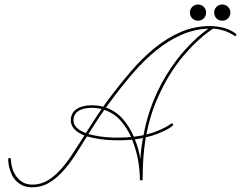

<svg xmlns="http://www.w3.org/2000/svg" viewBox="-20 -784 1048 835"><path d="M1005.2 -638Q1007.8 -636.1 1007.8 -632.2Q1007.8 -627.6 1002.6 -627.6Q1000 -627.6 998.7 -628.9Q976.6 -643.9 952.8 -651Q929 -658.2 906.2 -659.5Q901.7 -656.2 882.8 -642.6Q863.9 -628.9 836.6 -603.5Q809.2 -578.1 777.3 -540.7Q745.4 -503.3 714.8 -453.1Q684.2 -403 657.9 -339.8Q631.5 -276.7 616.5 -199.2Q643.2 -205.7 663.1 -213.9Q682.9 -222 696 -228.8Q709 -235.7 715.8 -240.6Q722.7 -245.4 723.3 -246.1Q725.9 -247.4 727.2 -247.4Q729.2 -247.4 731.1 -246.1Q733.1 -244.8 733.1 -242.2Q733.1 -239.6 730.5 -237Q730.5 -237 723.3 -231.4Q716.1 -225.9 701.5 -218.4Q686.8 -210.9 665 -202.1Q643.2 -193.4 613.9 -186.8Q606.8 -143.2 603.5 -97.7Q600.3 -52.1 600.3 0H588.5Q588.5 -41 580.7 -85.9Q572.9 -130.9 554.7 -176.4Q540.4 -175.1 526.7 -174.5Q513 -173.8 498 -173.8Q451.8 -173.8 417.3 -178.7Q382.8 -183.6 358.1 -190.8Q331.4 -147.1 305.3 -107.1Q279.3 -67.1 251 -36.5Q222.7 -5.9 190.8 12.4Q158.9 30.6 120.4 30.6Q95.1 30.6 77.5 22.1Q59.9 13.7 48.2 0.7Q36.5 -12.4 29.9 -27.7Q23.4 -43 20.2 -56.3Q16.9 -69.7 16.3 -79.4Q15.6 -89.2 15.6 -90.5Q15.6 -97 21.5 -97Q27.3 -97 27.3 -91.1Q27.3 -78.1 31.6 -59.6Q35.8 -41 46.5 -23.4Q57.3 -5.9 75.5 6.5Q93.8 18.9 121.1 18.9Q156.2 18.9 185.9 1.6Q215.5 -15.6 242.2 -44.9Q268.9 -74.2 294.3 -113Q319.7 -151.7 347 -194.7Q315.1 -207.7 301.4 -224.6Q287.8 -241.5 287.8 -260.4Q287.8 -278 295.2 -290.7Q302.7 -303.4 315.4 -311.2Q328.1 -319 344.4 -322.6Q360.7 -326.2 378.3 -326.2Q390.6 -326.2 403.3 -324.9Q416 -323.6 429 -319.7Q432.3 -324.9 436.2 -330.4Q440.1 -335.9 444 -341.1Q496.1 -411.5 547.9 -472Q599.6 -532.6 654.3 -576.5Q709 -620.4 767.9 -645.5Q826.8 -670.6 893.2 -670.6Q919.9 -670.6 948.9 -664.1Q977.9 -657.6 1005.2 -638ZM299.5 -260.4Q299.5 -249.3 304.4 -240.9Q309.2 -232.4 317.1 -225.6Q324.9 -218.8 334.3 -213.9Q343.8 -209 353.5 -205.1Q369.8 -230.5 386.4 -256.8Q403 -283.2 421.9 -309.9Q401 -315.1 378.3 -315.1Q365.9 -315.1 352.2 -312.8Q338.5 -310.5 326.8 -304.7Q315.1 -298.8 307.3 -288.1Q299.5 -277.3 299.5 -260.4ZM474.6 -185.5Q492.8 -185.5 511.1 -185.9Q529.3 -186.2 550.1 -188.2Q532.6 -227.2 504.6 -259.4Q476.6 -291.7 433.6 -306Q414.7 -279.9 398.1 -253.6Q381.5 -227.2 364.6 -201.2Q384.8 -195.3 411.5 -191.1Q438.2 -186.8 474.6 -185.5ZM590.5 -91.8Q591.8 -116.5 594.7 -139.3Q597.7 -162.1 601.6 -183.6Q584.6 -180.3 566.4 -177.7Q575.5 -156.9 581.4 -134.4Q587.2 -112 590.5 -91.8ZM744.1 -517.6Q765.6 -546.9 787.1 -570Q808.6 -593.1 827.1 -610.7Q845.7 -628.3 861 -640.3Q876.3 -652.3 886.1 -659.5Q823.6 -656.9 767.3 -631.8Q710.9 -606.8 658.5 -564.1Q606.1 -521.5 555.7 -462.9Q505.2 -404.3 453.8 -334Q450.5 -329.4 447.3 -325.2Q444 -321 440.8 -316.4Q486.3 -299.5 515.6 -265Q544.9 -230.5 561.8 -189.5Q572.9 -190.8 583.7 -192.4Q594.4 -194 604.2 -196Q613.9 -248.7 628.9 -294.6Q643.9 -340.5 662.4 -380.5Q681 -420.6 701.8 -454.8Q722.7 -488.9 744.1 -517.6ZM876.3 -729.2Q876.3 -714.2 866.2 -704.1Q856.1 -694 841.1 -694Q826.2 -694 816.1 -704.1Q806 -714.2 806 -729.2Q806 -744.1 816.1 -754.2Q826.2 -764.3 841.1 -764.3Q856.1 -764.3 866.2 -754.2Q876.3 -744.1 876.3 -729.2ZM981.8 -729.2Q981.8 -714.2 971.7 -704.1Q961.6 -694 946.6 -694Q931.6 -694 921.5 -704.1Q911.5 -714.2 911.5 -729.2Q911.5 -744.1 921.5 -754.2Q931.6 -764.3 946.6 -764.3Q961.6 -764.3 971.7 -754.2Q981.8 -744.1 981.8 -729.2Z"/></svg>

Font: League Script
Style: League Script
Weight: 400
Foundry: Haley Fiege
Version: Version 1.001